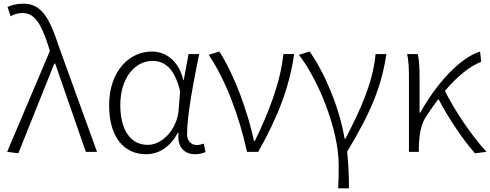

<svg xmlns="http://www.w3.org/2000/svg" viewBox="-20 -828 2673 1047"><path d="M80 8 276 -481H281L448 0H509L301 -574C252 -726 207 -808 109 -808C70 -808 42 -800 21 -790L38 -739C55 -749 76 -757 103 -757C171 -757 206 -694 244 -576L252 -550L19 0Z M776 13C848 13 908 -27 950 -104H954C944 -26 986 13 1044 13C1070 13 1088 7 1101 1L1091 -45C1080 -41 1066 -37 1053 -37C1024 -37 1000 -59 1000 -95C1000 -201 1036 -385 1066 -533H1008L982 -391H980C952 -505 877 -547 808 -547C685 -547 575 -440 575 -254C575 -78 658 13 776 13ZM786 -38C691 -38 636 -121 636 -254C636 -410 721 -496 811 -496C863 -496 929 -472 962 -331L954 -226C945 -124 866 -38 786 -38Z M1327 0H1388C1492 -184 1558 -349 1584 -533H1525C1511 -380 1441 -205 1370 -60H1365C1331 -219 1257 -423 1176 -547L1118 -529C1212 -390 1284 -195 1327 0Z M1824 199H1883C1883 136 1880 61 1873 -1C2002 -215 2060 -354 2087 -533H2028C2014 -375 1940 -218 1864 -72H1859C1831 -246 1743 -445 1668 -547L1610 -529C1714 -396 1827 -124 1827 73C1827 125 1827 148 1824 199Z M2633 0C2548 -92 2459 -227 2406 -332C2475 -414 2544 -468 2604 -491L2598 -547C2488 -513 2359 -371 2272 -214H2268V-412C2268 -458 2265 -507 2258 -533H2200C2210 -490 2210 -438 2210 -395V0H2264V-26C2266 -90 2274 -149 2304 -193C2326 -227 2348 -259 2371 -288C2423 -188 2505 -65 2570 8Z"/></svg>

Font: Noto Sans CJK KR Light
Style: Regular
Weight: 300
Designer: Ryoko NISHIZUKA (kana & ideographs); Paul D. Hunt (Latin, Greek & Cyrillic); Wenlong ZHANG (bopomofo); Sandoll Communica
Foundry: Adobe Systems Incorporated
Version: Version 1.004;PS 1.004;hotconv 1.0.82;makeotf.lib2.5.63406